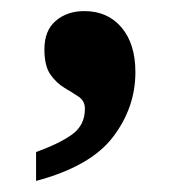

<svg xmlns="http://www.w3.org/2000/svg" viewBox="-20 -172 334 346"><path d="M45 102Q89 86 111 69.5Q133 53 133 24Q133 10 122 2.5Q111 -5 96.5 -13.5Q82 -22 71 -37.5Q60 -53 60 -83Q60 -117 80.5 -134.5Q101 -152 132 -152Q174 -152 199 -122.5Q224 -93 224 -42Q224 22 183.5 75Q143 128 45 154Z"/></svg>

Font: Noto Serif Toto
Style: Bold
Weight: 700
Designer: Monotype Design Team
Foundry: Monotype Imaging Inc.
Version: Version 2.001; ttfautohint (v1.8.4.7-5d5b)